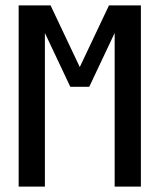

<svg xmlns="http://www.w3.org/2000/svg" viewBox="-20 -690 590 710"><path d="M49 0V-670H167L275 -442L383 -670H501V0H404V-568L310 -369H240L146 -568V0Z"/></svg>

Font: Lode Dark Term
Style: Bold
Weight: 700
Monospace: yes
Designer: Belleve Invis
Foundry: Belleve Invis
Version: Version 29.2.0